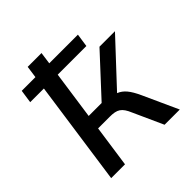

<svg xmlns="http://www.w3.org/2000/svg" viewBox="-192 -860 1002 1002"><g transform="rotate(-45 309.0 -359.5)"><path d="M163.6 0 196.8 -231.9H281.7C336.9 -231.9 357.9 -219.7 381.3 -164.1L455.6 0H567.9L479.5 -194.3C453.6 -250.5 431.2 -278.3 397 -292L617.7 -528.3H503.4L303.7 -312.5H208L246.1 -579.1H457.5L468.3 -652.3H256.8L266.1 -718.8H164.1L154.8 -652.3H53.7L43 -579.1H144L61.5 0Z"/></g></svg>

Font: Winston
Style: Italic
Weight: 400
Italic angle: -8.13011°
Designer: Vernon Adams, Kim Jin-seong, David Berlow, Cristiano Sobral
Foundry: The Winston Project Authors
Version: Version 3.004